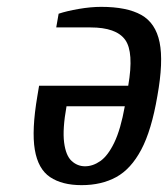

<svg xmlns="http://www.w3.org/2000/svg" viewBox="-20 -530 490 560"><path d="M218 10Q161 10 126 -13.5Q91 -37 81.5 -93.5Q72 -150 89 -250L94 -280H354Q371 -378 345 -414Q319 -450 244 -450H144L151 -490Q175 -498 210 -504Q245 -510 275 -510Q350 -510 392 -486.5Q434 -463 445.5 -406.5Q457 -350 439 -250Q422 -150 392 -93.5Q362 -37 319 -13.5Q276 10 218 10ZM228 -45Q251 -45 273 -60.5Q295 -76 313.5 -114.5Q332 -153 344 -220H174Q162 -153 167 -114.5Q172 -76 189 -60.5Q206 -45 228 -45Z"/></svg>

Font: Cuprum
Style: Italic
Weight: 400
Italic angle: -10°
Designer: Jovanny Lemonad
Foundry: Jovanny Lemonad
Version: Version 3.000